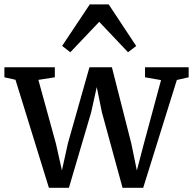

<svg xmlns="http://www.w3.org/2000/svg" viewBox="-26 -866 897 893"><path d="M-5.5 -506.5V-553H229V-506.5L152.5 -494.5L234 -198.5L262 -73.5L290 -200L390 -553H494.5L584.5 -199.5L610.5 -73L643.5 -199L723 -493.5L648.5 -506.5V-553H851.5V-506.5L796.5 -494L640 7.5H544L448 -343.5L424 -461L398 -343.5L294.5 7.5H201.5L46 -495ZM301 -623 263 -652.5 391.5 -845.5H479.5L607.5 -652L569.5 -623L435.5 -764.5Z"/></svg>

Font: Merriweather 24pt
Style: Regular
Weight: 400
Designer: Eben Sorkin
Foundry: Eben Sorkin
Version: Version 2.100